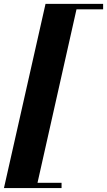

<svg xmlns="http://www.w3.org/2000/svg" viewBox="-30 -800 541 970"><path d="M-10 150 200 -780.5H491V-753H356.5L159.5 123.5H281V150Z"/></svg>

Font: Bodoni Moda 9pt ExtraBold
Style: Italic
Weight: 800
Italic angle: -13°
Designer: Owen Earl
Foundry: indestructible type
Version: Version 2.004